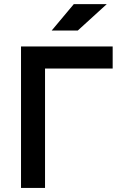

<svg xmlns="http://www.w3.org/2000/svg" viewBox="-20 -921 626 941"><path d="M83 0H200.7V-585H532.2V-693.4H83ZM233.4 -771.5H361.3L503.4 -900.9H341.8Z"/></svg>

Font: Cascadia Mono SemiBold
Style: Regular
Weight: 600
Monospace: yes
Designer: Aaron Bell
Foundry: Saja Typeworks
Version: Version 2404.023